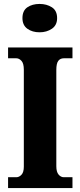

<svg xmlns="http://www.w3.org/2000/svg" viewBox="-20 -955 407 975"><path d="M21 0V-55H63Q77 -55 89 -67.5Q101 -80 101 -109V-601Q101 -633 89 -646Q77 -659 63 -659H21V-714H348V-659H304Q286 -659 276 -646Q266 -633 266 -600V-111Q266 -82 277.5 -68.5Q289 -55 304 -55H348V0ZM181 -791Q144 -791 119 -809Q94 -827 94 -863Q94 -901 119 -918Q144 -935 181 -935Q217 -935 243.5 -918Q270 -901 270 -863Q270 -827 243.5 -809Q217 -791 181 -791Z"/></svg>

Font: Noto Serif Armenian Condensed ExtraBold
Style: Regular
Weight: 800
Width: 3
Designer: Monotype Design Team
Foundry: Monotype Imaging Inc.
Version: Version 2.008; ttfautohint (v1.8.4.7-5d5b)